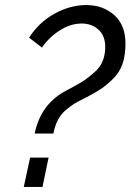

<svg xmlns="http://www.w3.org/2000/svg" viewBox="-20 -739 516 759"><path d="M117 -211Q140 -322 231 -375Q238 -379 269 -395.5Q300 -412 315.5 -423Q331 -434 353.5 -453.5Q376 -473 386 -498Q396 -523 396 -554Q396 -597 369.5 -621.5Q343 -646 303 -646Q259 -646 216.5 -619Q174 -592 146 -551L95 -590Q133 -650 195 -684.5Q257 -719 321 -719Q387 -719 431.5 -679.5Q476 -640 476 -567Q476 -521 464.5 -487Q453 -453 427 -427.5Q401 -402 378.5 -387Q356 -372 315 -351Q287 -337 274.5 -329.5Q262 -322 241.5 -305Q221 -288 209 -265Q197 -242 191 -211ZM74 0 99 -116H172L148 0Z"/></svg>

Font: Raleway-v4020 Medium
Style: Italic
Weight: 500
Italic angle: -12°
Designer: Matt McInerney, Pablo Impallari, Rodrigo Fuenzalida
Foundry: Matt McInerney, Pablo Impallari, Rodrigo Fuenzalida
Version: Version 4.020;PS 004.020;hotconv 1.0.88;makeotf.lib2.5.64775